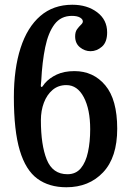

<svg xmlns="http://www.w3.org/2000/svg" viewBox="-20 -780 539 810"><path d="M329.5 -689.5Q329.5 -699 317.5 -706Q305.5 -713 283 -713Q237 -713 210.2 -677.8Q183.5 -642.5 170.8 -580.8Q158 -519 154 -439Q153 -426.5 152.2 -420.8Q151.5 -415 154.5 -413.5Q157.5 -412 160.2 -416.5Q163 -421 169 -428.5Q188.5 -451 219.5 -465.5Q250.5 -480 294 -480Q374 -480 424.2 -420Q474.5 -360 474.5 -237Q474.5 -116 415 -53Q355.5 10 260 10Q187 10 137.8 -26Q88.5 -62 63.5 -145.2Q38.5 -228.5 38.5 -370Q38.5 -490 66.8 -577.5Q95 -665 150 -712.5Q205 -760 285 -760Q348 -760 390 -728.2Q432 -696.5 432 -643.5Q432 -602 410 -583Q388 -564 362 -564Q337.5 -564 317.2 -580.5Q297 -597 297 -626.5Q297 -645.5 305.2 -656.8Q313.5 -668 321.5 -675.5Q329.5 -683 329.5 -689.5ZM360.5 -235Q360.5 -318.5 333.5 -369.8Q306.5 -421 260 -421Q226 -421 202 -400.8Q178 -380.5 165.2 -346.8Q152.5 -313 152.5 -273Q152.5 -168.5 177.2 -106.8Q202 -45 264.5 -45Q300 -45 321 -70.2Q342 -95.5 351.2 -138.8Q360.5 -182 360.5 -235Z"/></svg>

Font: Besley* Narrow Medium
Style: Regular
Weight: 500
Width: 4
Designer: Owen Earl
Foundry: indestructible type*
Version: Version 3.000; ttfautohint (v1.8.3)